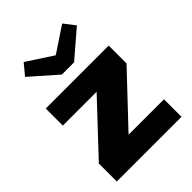

<svg xmlns="http://www.w3.org/2000/svg" viewBox="-200 -773 867 867"><g transform="rotate(-45 233.5 -339.5)"><path d="M271 -517 398 -626 357 -679 235 -598 111 -679 68 -627 193 -517ZM214 -112 435 -346V-460H33V-351H249L27 -115V0H440V-112Z"/></g></svg>

Font: FilmFarsi_V5 Display
Style: Regular
Weight: 400
Designer: Borna Izadpanah
Foundry: Borna Izadpanah
Version: Version 1.000;PS 001.000;hotconv 1.0.88;makeotf.lib2.5.64775